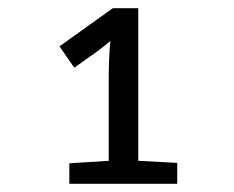

<svg xmlns="http://www.w3.org/2000/svg" viewBox="-20 -863 570 468"><path d="M149 -415H412V-466L317 -471V-843H255L125 -750L161 -698L216 -737C227 -745 239 -755 249 -763C246 -734 245 -698 245 -667V-471L149 -465Z"/></svg>

Font: Noto Sans Mono Condensed Medium
Style: Regular
Weight: 500
Width: 3
Designer: Monotype Design Team
Foundry: Monotype Imaging Inc.
Version: Version 2.014